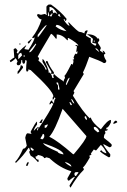

<svg xmlns="http://www.w3.org/2000/svg" viewBox="-20 -741 567 858"><path d="M220.7 -411.1H208Q208 -418 210.9 -418L185.5 -461.9V-467.8H192.4Q200.2 -444.3 220.7 -418ZM235.4 -678.7V-681.6Q218.8 -710 201.2 -710V-688.5L210.9 -696.3H214.8Q214.8 -688.5 218.8 -681.6L225.6 -685.5ZM319.3 45.9 330.1 31.2V28.3H319.3Q312.5 29.3 312.5 37.1Q313.5 45.9 319.3 45.9ZM298.8 3.9Q298.8 -8.8 270.5 -17.6Q271.5 -10.7 298.8 3.9ZM127.9 -66.4 130.9 -73.2 117.2 -83V-76.2Q117.2 -71.3 127.9 -66.4ZM263.7 -50.8Q263.7 -70.3 172.9 -101.6Q174.8 -89.8 238.3 -62.5Q238.3 -55.7 263.7 -50.8ZM168 -118.2Q172.9 -118.2 177.7 -128.9V-135.7Q177.7 -142.6 170.9 -142.6Q170.9 -137.7 160.2 -122.1ZM417 -149.4 423.8 -153.3Q418.9 -167 406.2 -173.8H399.4V-167Q399.4 -162.1 417 -149.4ZM183.6 -169.9Q188.5 -169.9 194.3 -184.6H190.4Q183.6 -180.7 179.7 -180.7V-169.9ZM368.2 -205.1V-211.9Q364.3 -218.8 364.3 -222.7L357.4 -218.8Q362.3 -205.1 368.2 -205.1ZM309.6 -51.8Q366.2 -118.2 366.2 -132.8L259.8 -254.9Q225.6 -157.2 200.2 -129.9Q237.3 -112.3 306.6 -51.8ZM301.8 -271.5Q296.9 -285.2 291 -285.2V-281.2Q294.9 -275.4 294.9 -271.5ZM312.5 -278.3Q303.7 -298.8 298.8 -298.8V-295.9Q304.7 -279.3 312.5 -278.3ZM246.1 -340.8Q246.1 -347.7 239.3 -372.1H232.4V-369.1L239.3 -358.4V-340.8ZM277.3 -361.3Q291 -388.7 291 -393.6Q283.2 -393.6 274.4 -365.2Q274.4 -361.3 277.3 -361.3ZM89.8 -487.3V-494.1H85.9V-487.3ZM61.5 -476.6Q63.5 -476.6 79.1 -494.1Q75.2 -501 75.2 -504.9Q67.4 -504.9 61.5 -494.1ZM423.8 -507.8Q416 -525.4 406.2 -525.4Q406.2 -520.5 423.8 -507.8ZM114.3 -507.8Q123 -510.7 141.6 -543Q141.6 -545.9 138.7 -545.9Q110.4 -512.7 110.4 -507.8ZM402.3 -552.7V-560.5H399.4V-552.7ZM264.6 -377Q264.6 -384.8 270.5 -392.6Q270.5 -397.5 267.6 -402.3Q272.5 -402.3 298.8 -455.1H301.8Q301.8 -452.1 304.7 -452.1Q308.6 -461.9 308.6 -470.7Q304.7 -470.7 304.7 -474.6Q311.5 -474.6 311.5 -477.5L308.6 -483.4Q314.5 -502 320.3 -502Q320.3 -499 324.2 -499L327.1 -511.7L320.3 -508.8L324.2 -534.2Q317.4 -534.2 317.4 -540H320.3Q327.1 -537.1 330.1 -537.1Q327.1 -547.9 286.1 -571.3H283.2V-561.5H280.3Q257.8 -586.9 233.4 -586.9V-568.4H229.5Q213.9 -589.8 208 -589.8Q148.4 -491.2 148.4 -486.3Q154.3 -485.4 154.3 -477.5L151.4 -470.7Q182.6 -444.3 182.6 -430.7H189.5L169.9 -464.8V-477.5Q181.6 -472.7 198.2 -420.9Q195.3 -420.9 195.3 -418Q209 -418 213.9 -392.6H220.7L217.8 -402.3Q220.7 -408.2 220.7 -411.1Q235.4 -395.5 260.7 -379.9Q260.7 -377 264.6 -377ZM277.3 -601.6Q251 -629.9 232.4 -629.9L228.5 -623Q250 -605.5 277.3 -601.6ZM148.4 -574.2Q152.3 -574.2 187.5 -626V-629.9Q174.8 -621.1 148.4 -585ZM250 -665V-668Q246.1 -674.8 246.1 -678.7Q239.3 -677.7 239.3 -671.9ZM210.9 -668Q210.9 -671.9 214.8 -678.7Q214.8 -681.6 210.9 -681.6Q210.9 -674.8 204.1 -674.8V-668ZM194.3 -668 201.2 -671.9Q197.3 -677.7 197.3 -685.5H194.3ZM294.9 97.7 291 90.8V86.9L315.4 48.8Q308.6 48.8 288.1 66.4Q281.2 66.4 281.2 55.7L298.8 24.4Q249 9.8 204.1 -31.2Q204.1 -34.2 187.5 -38.1Q180.7 -34.2 176.8 -34.2Q176.8 -43.9 148.4 -48.8Q148.4 -42 138.7 -42Q138.7 -27.3 152.3 -27.3V-17.6H148.4Q131.8 -38.1 117.2 -44.9Q110.4 -59.6 110.4 -62.5L114.3 -69.3Q110.4 -76.2 110.4 -80.1H107.4Q85 -45.9 51.8 -13.7Q47.9 -13.7 47.9 -17.6Q65.4 -35.2 83 -76.2Q92.8 -76.2 99.6 -89.8L92.8 -125Q96.7 -145.5 103.5 -145.5L121.1 -142.6L117.2 -149.4V-153.3Q137.7 -192.4 145.5 -198.2V-184.6Q130.9 -165 130.9 -156.2Q146.5 -173.8 152.3 -173.8V-167H145.5V-156.2Q208 -250 218.8 -278.3Q214.8 -278.3 208 -281.2Q208 -274.4 201.2 -274.4V-278.3Q207 -292 211.9 -292H212.9Q214.8 -281.2 221.7 -281.2Q221.7 -294.9 228.5 -302.7L221.7 -305.7Q221.7 -295.9 214.8 -295.9Q214.8 -309.6 218.8 -309.6Q218.8 -334 117.2 -427.7Q113.3 -427.7 107.4 -431.6Q107.4 -420.9 99.6 -420.9L96.7 -427.7Q96.7 -449.2 99.6 -469.7L92.8 -472.7Q92.8 -456.1 85.9 -456.1Q79.1 -456.1 79.1 -472.7H75.2Q75.2 -449.2 61.5 -449.2Q54.7 -449.2 54.7 -459L58.6 -465.8Q52.7 -480.5 47.9 -480.5Q47.9 -475.6 27.3 -462.9L23.4 -469.7Q40 -483.4 43.9 -483.4L41 -521.5L47.9 -525.4Q52.7 -525.4 58.6 -514.6Q54.7 -507.8 54.7 -504.9L61.5 -501Q61.5 -511.7 96.7 -539.1V-536.1L89.8 -525.4V-521.5L107.4 -518.6Q134.8 -561.5 134.8 -574.2L127.9 -570.3Q124 -570.3 124 -574.2Q150.4 -606.4 166 -654.3Q155.3 -654.3 145.5 -671.9L148.4 -678.7L163.1 -674.8L179.7 -678.7Q186.5 -674.8 190.4 -674.8L187.5 -681.6V-710Q187.5 -714.8 197.3 -720.7H208Q250 -691.4 277.3 -657.2Q277.3 -647.5 270.5 -647.5V-654.3H263.7Q281.2 -626 291 -626L284.2 -640.6H288.1Q328.1 -598.6 335.4 -598.6Q342.8 -598.6 357.4 -591.8Q357.4 -605.5 371.1 -605.5V-601.6Q364.3 -587.9 364.3 -581.1Q380.9 -570.3 385.7 -570.3V-552.7Q385.7 -547.9 406.2 -536.1L410.2 -543V-545.9L392.6 -549.8L395.5 -567.4Q376 -585 371.1 -585V-587.9Q404.3 -587.9 417 -567.4Q417 -570.3 419.9 -570.3L423.8 -563.5V-560.5L417 -549.8Q430.7 -530.3 430.7 -525.4Q426.8 -518.6 426.8 -514.6L441.4 -504.9V-507.8L437.5 -514.6Q446.3 -514.6 451.2 -501L444.3 -497.1Q444.3 -485.4 455.1 -469.7Q455.1 -459 444.3 -459Q429.7 -468.8 378.9 -487.3Q364.3 -444.3 350.6 -417L354.5 -410.2L308.6 -334L312.5 -327.1L305.7 -313.5Q352.5 -237.3 381.8 -211.9Q381.8 -215.8 385.7 -215.8Q392.6 -192.4 430.7 -163.1Q460.9 -205.1 475.6 -205.1V-194.3Q464.8 -169.9 455.1 -169.9V-163.1H461.9Q461.9 -156.2 448.2 -156.2Q451.2 -151.4 451.2 -145.5Q444.3 -139.6 444.3 -125Q478.5 -98.6 479.5 -93.8Q479.5 -83 468.8 -83L441.4 -97.7Q441.4 -88.9 472.7 -51.8V-44.9Q472.7 -38.1 465.8 -38.1Q426.8 -60.5 426.8 -66.4L434.6 -69.3Q434.6 -62.5 455.1 -55.7V-58.6Q447.3 -79.1 430.7 -93.8L410.2 -69.3H406.2L399.4 -73.2Q385.7 -55.7 385.7 -51.8Q388.7 -51.8 388.7 -48.8Q384.8 -48.8 378.9 -44.9L381.8 -38.1Q357.4 4.9 350.6 6.8L354.5 13.7V17.6Q325.2 45.9 294.9 97.7ZM103.5 0H96.7V-2.9Q101.6 -17.6 107.4 -17.6V-9.8Q103.5 -3.9 103.5 0ZM486.3 -187.5Q486.3 -196.3 497.1 -202.1Q503.9 -200.2 503.9 -194.3Q492.2 -187.5 486.3 -187.5ZM166 -191.4H155.3Q165 -208 169.9 -209V-202.1Q166 -195.3 166 -191.4ZM58.6 -410.2V-420.9Q72.3 -435.5 72.3 -449.2Q83 -449.2 83 -438.5Q62.5 -410.2 58.6 -410.2ZM72.3 -543H65.4V-545.9H72.3ZM107.4 -545.9 103.5 -552.7 121.1 -567.4V-563.5Q111.3 -546.9 107.4 -545.9Z"/></svg>

Font: Blackcraft
Style: Regular
Weight: 400
Designer: GGBotNet
Foundry: GGBotNet
Version: 1.00